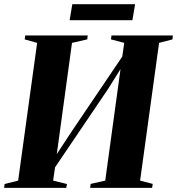

<svg xmlns="http://www.w3.org/2000/svg" viewBox="-36 -916 862 936"><path d="M-16 0 -13.5 -19 52.5 -35.5 145 -707 84.5 -724 87 -743H391.5L389.5 -724L315 -707L233.5 -111L209.5 -117L311.5 -272.5L593.5 -689.5L555.5 -607.5L569.5 -707L505 -724L507.5 -743H806.5L805 -724L739.5 -707L647 -35.5L708.5 -19.5L705.5 0H403.5L406 -19.5L477 -35.5L555 -604.5L583 -629.5L491 -482.5L195 -45L240.5 -156.5L223 -35.5L290.5 -19L287 0ZM316.5 -895.5H622.5L609.5 -817.5H303.5Z"/></svg>

Font: Merriweather 144pt ExtraBold
Style: Italic
Weight: 800
Italic angle: -7.8°
Version: Version 2.101